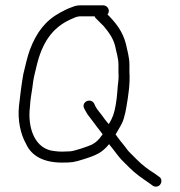

<svg xmlns="http://www.w3.org/2000/svg" viewBox="-20 -633 674 718"><path d="M295 -227 301 -216C305.7 -207.3 310.7 -200 316 -194C329 -175.8 349.2 -150.5 363 -132C363 -131.3 363.3 -131 364 -131C362.7 -129.7 361.7 -128.3 361 -127C350.1 -111.3 339.4 -100.2 323 -92C312.8 -86.9 256.3 -67 241 -67C231 -66.3 221.3 -66 212 -66C202 -66 192.7 -66.7 184 -68C110.8 -74.1 82 -154.2 92 -234C93.8 -263.9 96.2 -272.6 101 -305C105.4 -343.1 108.7 -352.5 117 -387C137.2 -471.1 173.9 -529.4 245 -561C253.2 -564.7 267.8 -572 279 -572H334C334.7 -569.3 336 -567 338 -565L368 -535C384.8 -514.9 404.2 -489.7 411 -459C414.7 -438.5 423 -416.4 423 -391V-363C423.7 -353.7 423.7 -344.3 423 -335C418.6 -300 419 -276.7 413 -242C407 -207.2 400.9 -192.2 387 -169C378.2 -177.8 366.9 -193.5 361 -202C351 -215.7 344.9 -220.7 337 -235L332 -246C319 -268.7 282.5 -252 295 -227ZM366 -613H279C269.7 -613 260.3 -611 251 -607C233.7 -601.2 221.5 -594.9 206 -586.5C149.1 -555.7 116.6 -511.9 92 -447.5C82.3 -422.3 73.5 -381.1 67 -355C60.9 -320.2 54.7 -272.6 51 -237C45.3 -182.4 57.3 -130.5 77 -96C97.6 -48.8 144.7 -25 212 -25C248.4 -25 257.3 -26.1 294 -38C340.8 -52.6 362.1 -62.4 388 -94C390.7 -90 394.3 -85.3 399 -80C409.9 -66.4 421.5 -49.7 433 -37L463 -7C486.9 16.9 508.3 31.3 537 51L552 62C556.7 64.7 561.8 65.5 567.5 64.5C583.6 61.7 590.5 36.8 575 28L560 17C532.8 0 513.2 -14.8 492 -36L462 -66C457.3 -71.3 452.7 -77.3 448 -84C435.2 -99.7 422.5 -115.3 412 -131L414 -133C426.1 -155.4 439.3 -171.6 445 -198C447.7 -206 450.3 -218.3 453 -235C460 -276.8 466.8 -318.4 464 -364V-391C464 -419.7 455.7 -444.4 451 -468C438.9 -516.3 411.8 -549.2 382 -579C385.3 -583 387 -587.3 387 -592C387 -603.1 377.4 -613 366 -613Z"/></svg>

Font: HoneyBee
Style: SeLit
Weight: 300
Foundry: Cannot Into Space Fonts
Version: Version 0.89